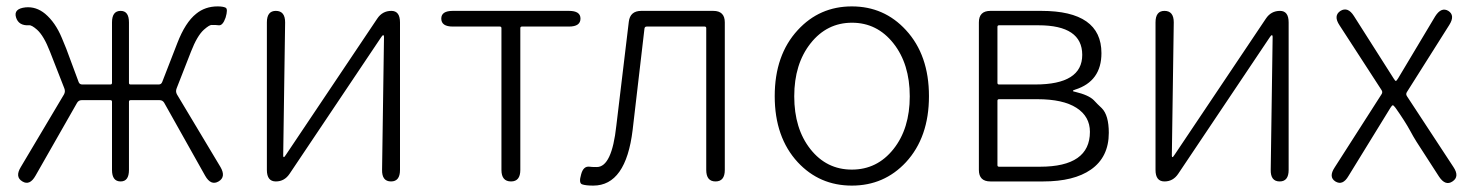

<svg xmlns="http://www.w3.org/2000/svg" viewBox="-20 -567 4607 600"><path d="M50 0Q26 -14 45 -45L180 -272Q185 -281 181 -291L136 -406Q117 -455 96 -474Q79 -489 71 -488Q38 -486 30 -513Q22 -540 60 -544Q93 -547 121 -524Q153 -497 173 -449Q180 -432 187 -415L226 -310Q229 -303 237 -303H325Q330 -303 330 -308V-497Q330 -533 357 -533Q383 -533 383 -497V-308Q383 -303 388 -303H476Q484 -303 487 -311L534 -432Q559 -497 593 -524Q621 -547 660 -547Q677 -547 685 -543Q693 -539 685 -512Q676 -486 663 -488Q658 -489 641 -489Q634 -489 617 -474Q596 -455 577 -406L532 -291Q528 -281 533 -272L669 -45Q687 -14 663 0Q639 14 621 -18L493 -246Q488 -254 479 -254H388Q383 -254 383 -249V-36Q383 0 357 0Q330 0 330 -36V-249Q330 -254 325 -254H235Q226 -254 221 -246L91 -18Q73 14 50 0Z M842 0Q814 0 814 -36V-497Q814 -533 842 -533Q871 -533 871 -497L865 -81Q865 -76 867 -76Q869 -76 874 -84L1159 -509Q1175 -533 1203 -533Q1230 -533 1230 -497V-36Q1230 0 1202 0Q1173 0 1174 -37L1180 -452Q1180 -457 1177.5 -457Q1175 -457 1170 -449L885 -24Q869 0 842 0Z M1577 0Q1547 0 1547 -36V-479Q1547 -484 1542 -484H1395Q1359 -484 1359 -509Q1359 -533 1395 -533H1758Q1794 -533 1794 -509Q1794 -484 1758 -484H1611Q1606 -484 1606 -479V-36Q1606 0 1577 0Z M1834 13Q1810 13 1799 9Q1788 5 1796 -22Q1803 -49 1823 -46Q1828 -45 1845 -45Q1892 -45 1906 -174L1945 -499Q1949 -533 1984 -533H2209Q2245 -533 2245 -497V-36Q2245 0 2216 0Q2187 0 2187 -36V-479Q2187 -484 2182 -484H2001Q1995 -484 1994 -478L1957 -161Q1936 13 1834 13Z M2473 -60Q2401 -138 2401 -266.5Q2401 -395 2473 -473Q2541 -547 2642 -547Q2743 -547 2811 -473Q2883 -395 2883 -266.5Q2883 -138 2811 -60Q2743 13 2642 13Q2541 13 2473 -60ZM2512.5 -101Q2563 -37 2642 -37Q2721 -37 2772 -101Q2823 -165 2823 -266Q2823 -367 2772 -431.5Q2721 -496 2642.5 -496Q2564 -496 2513 -431.5Q2462 -367 2462 -266Q2462 -165 2512.5 -101Z M3075 0Q3039 0 3039 -36V-497Q3039 -533 3075 -533H3234Q3422 -533 3422 -401Q3422 -313 3340 -287Q3333 -285 3333 -283Q3333 -281 3340 -280Q3382 -270 3398 -254Q3410 -241 3423 -229Q3445 -207 3445 -152Q3445 -76 3389 -37Q3336 0 3240 0ZM3097 -51Q3097 -46 3102 -46H3230Q3386 -46 3386 -155Q3386 -203 3344 -230Q3302 -257 3222 -257H3102Q3097 -257 3097 -252ZM3097 -308Q3097 -303 3102 -303H3215Q3362 -303 3362 -395.5Q3362 -488 3225 -488H3102Q3097 -488 3097 -483Z M3619 0Q3591 0 3591 -36V-497Q3591 -533 3619 -533Q3648 -533 3648 -497L3642 -81Q3642 -76 3644 -76Q3646 -76 3651 -84L3936 -509Q3952 -533 3980 -533Q4007 -533 4007 -497V-36Q4007 0 3979 0Q3950 0 3951 -37L3957 -452Q3957 -457 3954.5 -457Q3952 -457 3947 -449L3662 -24Q3646 0 3619 0Z M4153 0Q4131 -14 4151 -44L4297 -272Q4302 -279 4297 -286L4166 -488Q4146 -518 4169 -533Q4192 -547 4211 -517L4335 -322Q4340 -314 4342 -314Q4344 -314 4349 -322L4465 -516Q4484 -546 4506 -533Q4528 -519 4509 -489L4377 -280Q4372 -273 4377 -266L4522 -45Q4542 -15 4519 0Q4497 15 4477 -15L4406 -125Q4396 -141 4387 -158Q4370 -189 4341 -230Q4335 -238 4332.5 -238Q4330 -238 4325 -230L4194 -17Q4176 14 4153 0Z"/></svg>

Font: Resource Han Rounded CN Light
Style: Regular
Weight: 300
Designer: Cyano Hao (round all glyphs); Ryoko NISHIZUKA 西塚涼子 (kana, bopomofo & ideographs); Paul D. Hunt (Latin, Greek & Cyrillic)
Foundry: Cyano Hao
Version: 0.990